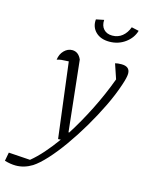

<svg xmlns="http://www.w3.org/2000/svg" viewBox="-227 -766 784 1041"><g transform="rotate(15 164.5 -245.5)"><path d="M151 0 98 -422Q71 -421 57.5 -419.5Q44 -418 32 -414Q36 -446 56 -466Q76 -486 101 -486Q136 -486 153 -447L196 -50H200Q248 -125 292.5 -213.5Q337 -302 371 -394L343 -477Q357 -481 378 -481Q426 -481 426 -441Q426 -420 411 -376Q391 -315 358.5 -248Q326 -181 287 -115Q248 -49 207 8.5Q166 66 127 108.5Q88 151 57 171Q13 198 -34 198Q-64 198 -97 188L-88 140L33 148Q66 121 99.5 83Q133 45 166 -1ZM282 -582Q233 -582 205 -609.5Q177 -637 181 -680L225 -689Q223 -656 240.5 -637Q258 -618 289 -618Q321 -618 344.5 -637Q368 -656 380 -689L421 -680Q409 -638 370.5 -610Q332 -582 282 -582Z"/></g></svg>

Font: Piazzolla Light
Style: Italic
Weight: 300
Italic angle: -11.3°
Designer: Juan Pablo del Peral
Foundry: Huerta Tipografica
Version: Version 1.330